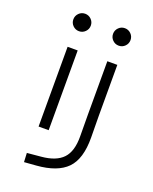

<svg xmlns="http://www.w3.org/2000/svg" viewBox="-175 -840 936 1171"><g transform="rotate(20 293.0 -255.0)"><path d="M128.9 234.4 126 175.8 215.8 167.5Q310.5 159.2 354.2 113Q397.9 66.9 397 -30.3L396 -170.9V-517.6H460.9V-187.5L462.4 -45.9Q463.4 92.3 401.9 155.3Q340.3 218.3 206.1 228.5ZM138.2 0V-517.6H203.6V0ZM170.4 -630.4Q147 -630.4 130.4 -647Q113.8 -663.6 113.8 -687Q113.8 -710.4 130.4 -727.1Q147 -743.7 170.4 -743.7Q193.8 -743.7 210.4 -727.1Q227.1 -710.4 227.1 -687Q227.1 -663.6 210.4 -647Q193.8 -630.4 170.4 -630.4ZM428.2 -630.4Q404.8 -630.4 388.2 -647Q371.6 -663.6 371.6 -687Q371.6 -710.4 388.2 -727.1Q404.8 -743.7 428.2 -743.7Q451.7 -743.7 468.3 -727.1Q484.9 -710.4 484.9 -687Q484.9 -663.6 468.3 -647Q451.7 -630.4 428.2 -630.4Z"/></g></svg>

Font: CaskaydiaMono NF Light
Style: Regular
Weight: 300
Designer: Aaron Bell
Foundry: Saja Typeworks
Version: Version 2111.001; ttfautohint (v1.8.4);Nerd Fonts 3.1.1